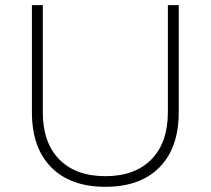

<svg xmlns="http://www.w3.org/2000/svg" viewBox="-20 -719 812 740"><path d="M668.9 -699.2V-286.1Q668.9 -149.4 594.7 -74.2Q520.5 1 386.2 1Q252 1 177.5 -74.2Q103 -149.4 103 -286.1V-699.2H145V-286.1Q145 -169.4 208.5 -104.7Q272 -40 386.2 -40Q500 -40 563.5 -104.7Q627 -169.4 627 -286.1V-699.2Z"/></svg>

Font: Montserrat Ultra Light
Style: Regular
Weight: 200
Designer: Julieta Ulanovsky
Foundry: Julieta Ulanovsky
Version: Version 3.001;PS 003.001;hotconv 1.0.70;makeotf.lib2.5.58329